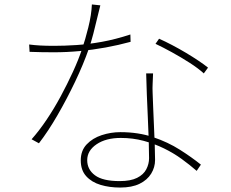

<svg xmlns="http://www.w3.org/2000/svg" viewBox="-20 -806 1040 863"><path d="M111 -606Q134 -603 160 -601.5Q186 -600 223 -600Q270 -600 323.5 -603.5Q377 -607 438 -618Q499 -629 566 -651L567 -618Q512 -603 454.5 -592.5Q397 -582 338.5 -576.5Q280 -571 222 -571Q197 -571 167 -571.5Q137 -572 113 -573ZM431 -782Q425 -760 417 -725.5Q409 -691 399.5 -654.5Q390 -618 380 -589Q355 -517 317.5 -438.5Q280 -360 238 -287.5Q196 -215 155 -162L122 -180Q155 -217 188.5 -266.5Q222 -316 252 -371.5Q282 -427 307.5 -482.5Q333 -538 349 -586Q363 -627 377 -683Q391 -739 393 -786ZM668 -476Q667 -446 666 -428Q665 -410 666 -389Q667 -362 668.5 -323Q670 -284 672 -240.5Q674 -197 675.5 -156.5Q677 -116 677 -87Q677 -54 659.5 -25.5Q642 3 607.5 20Q573 37 520 37Q472 37 432 25Q392 13 367.5 -14Q343 -41 343 -85Q343 -129 369.5 -157Q396 -185 437 -198.5Q478 -212 521 -212Q602 -212 668.5 -189.5Q735 -167 788.5 -133Q842 -99 883 -66L864 -38Q833 -65 796.5 -91.5Q760 -118 717 -139Q674 -160 625.5 -173Q577 -186 523 -186Q456 -186 414 -157.5Q372 -129 372 -86Q372 -44 407 -18Q442 8 518 8Q567 8 596 -6.5Q625 -21 637.5 -45Q650 -69 650 -95Q650 -130 648.5 -177Q647 -224 644.5 -276.5Q642 -329 640 -381Q638 -433 637 -476ZM896 -476Q871 -499 832 -524Q793 -549 752 -571.5Q711 -594 679 -609L695 -632Q722 -620 753.5 -603.5Q785 -587 816 -568.5Q847 -550 873 -532.5Q899 -515 915 -502Z"/></svg>

Font: Noto Sans JP
Style: Regular
Weight: 100
Designer: Ryoko NISHIZUKA 西塚涼子 (kana, bopomofo & ideographs); Paul D. Hunt (Latin, Greek & Cyrillic); Sandoll Communications 산돌커뮤니
Foundry: Adobe
Version: Version 2.004;hotconv 1.0.118;makeotfexe 2.5.65603